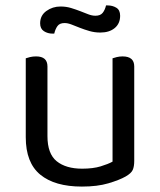

<svg xmlns="http://www.w3.org/2000/svg" viewBox="-20 -675 591 708"><path d="M75 -460Q80 -462 90.5 -464.5Q101 -467 113 -467Q155 -467 155 -430V-173Q155 -108 189 -80.5Q223 -53 283 -53Q323 -53 351 -61.5Q379 -70 395 -79V-460Q400 -462 410.5 -464.5Q421 -467 432 -467Q475 -467 475 -430V-82Q475 -61 469.5 -48.5Q464 -36 443 -24Q420 -11 379.5 1Q339 13 282 13Q182 13 128.5 -31Q75 -75 75 -169ZM203 -651Q224 -651 242 -645.5Q260 -640 275.5 -634Q291 -628 305 -622.5Q319 -617 332 -617Q350 -617 358.5 -627.5Q367 -638 371 -655H377Q395 -655 409 -646.5Q423 -638 423 -617Q423 -588 403 -571.5Q383 -555 350 -555Q329 -555 310 -560.5Q291 -566 274.5 -572.5Q258 -579 244 -584.5Q230 -590 218 -590Q200 -590 192 -579Q184 -568 180 -551H174Q156 -551 142 -560Q128 -569 128 -589Q128 -618 151 -634.5Q174 -651 203 -651Z"/></svg>

Font: Baloo Bhai 2
Style: Regular
Weight: 400
Designer: Supriya Tembe, Noopur Datye and Ek Type
Foundry: Ek Type
Version: Version 1.640;PS 1.000;hotconv 16.6.51;makeotf.lib2.5.65220;